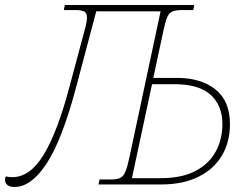

<svg xmlns="http://www.w3.org/2000/svg" viewBox="-61 -734 990 764"><path d="M-3 10Q-23 10 -32 2Q-41 -6 -41 -18Q-41 -25 -38 -32Q-24 -29 -12 -29Q59 -29 113.5 -119.5Q168 -210 215 -387L279 -626Q285 -650 285 -664Q285 -684 272.5 -689Q260 -694 239 -694H193L197 -714H712L708 -694H662Q638 -694 624.5 -688Q611 -682 603.5 -663.5Q596 -645 588 -606L549 -424H643Q739 -424 796.5 -378Q854 -332 854 -240Q854 -169 822 -115Q790 -61 728.5 -30.5Q667 0 580 0H331L335 -20H381Q405 -20 417.5 -26Q430 -32 438 -51Q446 -70 454 -108L578 -689H322L240 -380Q185 -175 124 -82.5Q63 10 -3 10ZM633 -399H544L464 -25H577Q663 -25 717.5 -54Q772 -83 798 -132Q824 -181 824 -240Q824 -314 777.5 -356.5Q731 -399 633 -399Z"/></svg>

Font: Noto Serif Thin
Style: Italic
Weight: 100
Italic angle: -12°
Designer: Monotype Design Team
Foundry: Monotype Imaging Inc.
Version: Version 2.014; ttfautohint (v1.8.4.7-5d5b)